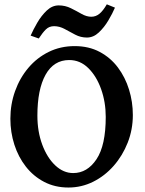

<svg xmlns="http://www.w3.org/2000/svg" viewBox="-20 -840 662 875"><path d="M292 14.6Q230.5 14.6 181.4 -11Q132.3 -36.6 97.9 -80.6Q63.5 -124.5 45.4 -180.9Q27.3 -237.3 27.3 -298.8Q27.3 -365.2 48.8 -425Q70.3 -484.9 109.4 -531Q148.4 -577.1 202.1 -603.5Q255.9 -629.9 320.3 -629.9Q384.8 -629.9 434.3 -603.5Q483.9 -577.1 517.3 -532.5Q550.8 -487.8 568.1 -431.6Q585.4 -375.5 585.4 -315.9Q585.4 -249.5 562 -189.9Q538.6 -130.4 498 -84.2Q457.5 -38.1 404.5 -11.7Q351.6 14.6 292 14.6ZM313.5 -51.3Q377.9 -51.3 419.9 -114.5Q461.9 -177.7 461.9 -307.1Q461.9 -374.5 440.9 -433.6Q419.9 -492.7 382.6 -529.5Q345.2 -566.4 295.4 -566.4Q225.1 -566.4 187.7 -499.5Q150.4 -432.6 150.4 -313Q150.4 -240.2 172.6 -180.7Q194.8 -121.1 231.9 -86.2Q269 -51.3 313.5 -51.3ZM503.9 -805.2Q492.7 -778.8 473.9 -747.1Q455.1 -715.3 430.4 -692.1Q405.8 -668.9 376 -668.9Q347.7 -668.9 323 -681.9Q298.3 -694.8 274.7 -707.8Q251 -720.7 226.6 -720.7Q204.1 -720.7 189.2 -706.1Q174.3 -691.4 156.7 -664.6L119.6 -677.7Q131.3 -704.6 149.9 -736.6Q168.5 -768.6 193.1 -792Q217.8 -815.4 247.6 -815.4Q277.3 -815.4 303.2 -802.5Q329.1 -789.6 351.8 -776.6Q374.5 -763.7 396 -763.7Q417 -763.7 433.6 -777.6Q450.2 -791.5 466.8 -820.3Z"/></svg>

Font: Gentium Plus
Style: Bold
Weight: 700
Designer: Victor Gaultney, Annie Olsen, Iska Routamaa, Becca Hirsbrunner
Foundry: SIL International
Version: Version 6.101